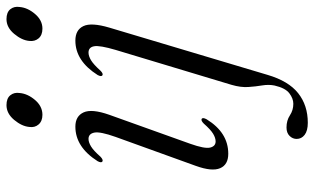

<svg xmlns="http://www.w3.org/2000/svg" viewBox="-204 -494 946 577"><g transform="rotate(-90 268.5 -205.0)"><path d="M212.5 -550Q193.5 -550 183.5 -561.5Q173.5 -573 176 -589.5Q178 -612 197.2 -635Q216.5 -658 241.5 -658Q262 -658 271.2 -646.5Q280.5 -635 278 -618.5Q276 -594.5 257 -572.2Q238 -550 212.5 -550ZM125.5 -106Q110 -62.5 114 -46Q118 -29.5 132.5 -29.5Q143 -29.5 155.5 -37Q168 -44.5 186 -65Q195 -74 200 -71.5Q205.5 -68.5 199 -56.5Q159 8.5 95.5 8.5Q62.5 8.5 52 -16Q41.5 -40.5 59 -89L146 -330Q162.5 -376.5 159 -394Q155.5 -411.5 140 -411.5Q130 -411.5 117.5 -404Q105 -396.5 86.5 -375.5Q77.5 -367 72.5 -369.5Q67 -372.5 73 -384Q115.5 -451 177 -451Q208.5 -451 219.8 -426.2Q231 -401.5 212.5 -349ZM471.5 -550Q452 -550 442.2 -561.5Q432.5 -573 434.5 -589.5Q436.5 -612 455.8 -635Q475 -658 500 -658Q520.5 -658 529.8 -646.5Q539 -635 536.5 -618.5Q534.5 -594.5 515.5 -572.2Q496.5 -550 471.5 -550ZM474.5 -349 332.5 126.5Q314 189.5 277.5 218.5Q241 247.5 188.5 247.5Q164.5 247.5 152.2 238Q140 228.5 140 214Q140 202 149 192.8Q158 183.5 174.5 183.5Q195.5 183.5 211 193.8Q226.5 204 245.5 204Q261.5 204 277.2 192Q293 180 300.5 147.5Q304 130 300.8 110.5Q297.5 91 296 68.5Q294.5 46 302.5 18.5L407.5 -330Q421.5 -377.5 418.5 -394.5Q415.5 -411.5 399.5 -411.5Q389 -411.5 376.5 -404Q364 -396.5 345 -375.5Q336.5 -367 331.5 -369.5Q326 -372.5 332 -384Q374.5 -451 435.5 -451Q467.5 -451 479 -427Q490.5 -403 474.5 -349Z"/></g></svg>

Font: Fraunces 72pt Light
Style: Italic
Weight: 300
Italic angle: -16°
Version: Version 1.000;[b76b70a41]